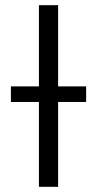

<svg xmlns="http://www.w3.org/2000/svg" viewBox="-20 -720 374 740"><path d="M130 0V-700H204V0ZM22 -327V-387H312V-327Z"/></svg>

Font: Montserrat Thin
Style: Regular
Weight: 400
Version: Version 9.000